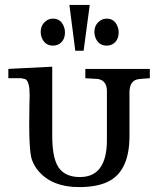

<svg xmlns="http://www.w3.org/2000/svg" viewBox="-20 -744 651 783"><path d="M464 -613Q464 -574 433 -561Q425 -558 415 -558Q382 -558 369 -591Q365 -602 365 -613Q365 -646 392 -662Q403 -668 415 -668Q448 -668 460 -634Q464 -624 464 -613ZM346 -724 321 -537H287L263 -724ZM245 -613Q245 -574 214 -561Q206 -558 196 -558Q163 -558 150 -591Q146 -602 146 -613Q146 -646 173 -662Q184 -668 196 -668Q229 -668 241 -634Q245 -624 245 -613ZM591 -425Q557 -423 544 -421Q510 -416 508 -371V-359V-189Q508 -42 416 -1Q372 19 302 19Q195 19 139 -44Q120 -65 110 -93Q96 -132 100 -320Q101 -343 101 -355Q101 -411 84 -421L67 -425H14V-463L193 -472V-191Q193 -86 227 -51Q254 -22 306 -22Q416 -22 416 -173V-372Q416 -416 379 -422L328 -425V-463H591Z"/></svg>

Font: cwTeXKai
Style: Medium
Weight: 500
Version: Version 1.17